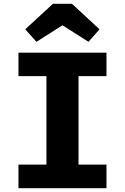

<svg xmlns="http://www.w3.org/2000/svg" viewBox="-20 -987 655 1007"><path d="M538.5 -710.8V-587.7H391.8V-123.6H538.5V0H76.9V-123.6H223.6V-587.7H76.9V-710.8ZM357.4 -967.2 502.1 -833.3 444.1 -767.7 307.7 -854.4 171.3 -767.7 112.3 -833.3 257.9 -967.2Z"/></svg>

Font: FiraCode Nerd Font
Style: Bold
Weight: 700
Designer: Carrois Corporate, Edenspiekermann AG, Nikita Prokopov
Foundry: Carrois Corporate, Edenspiekermann AG, Nikita Prokopov
Version: Version 6.002;Nerd Fonts 2.1.0